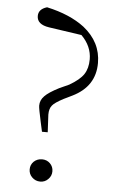

<svg xmlns="http://www.w3.org/2000/svg" viewBox="-54 -782 523 833"><g transform="rotate(5 207.5 -366.0)"><path d="M188 -71Q202 -57 202 -37Q202 -17 188 -3Q174 12 153 12Q132 12 117 -3Q103 -17 103 -37Q103 -57 117 -71Q132 -85 153 -85Q174 -85 188 -71ZM133 -658Q80 -666 80 -703Q80 -733 117 -744Q218 -722 281 -674Q358 -613 358 -522Q358 -420 260 -372L223 -354Q185 -334 175 -321Q163 -307 163 -281L167 -204H142L133 -245Q120 -304 120 -316Q120 -340 138 -358Q155 -376 200 -399L242 -418Q287 -444 304 -470Q321 -496 321 -535Q321 -592 276 -637Z"/></g></svg>

Font: Source Han Serif SC ExtraLight
Style: Regular
Weight: 250
Designer: Ryoko NISHIZUKA  (kana & ideographs); Frank Grießhammer (Latin, Greek & Cyrillic); Wenlong ZHANG  (bopomofo); Sandoll Co
Foundry: Adobe Systems Incorporated
Version: Version 1.001 October 20, 2017